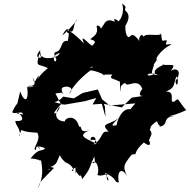

<svg xmlns="http://www.w3.org/2000/svg" viewBox="-20 -992 1092 1105"><path d="M118 -413C89 -428 57 -363 50 -346C66 -330 117 -363 111 -328C120 -339 60 -334 83 -345C114 -319 123 -291 69 -296C65 -274 106 -237 106 -212C102 -232 86 -282 83 -260C112 -209 76 -182 102 -243C137 -233 127 -233 195 -228C220 -183 160 -135 186 -128C192 -186 227 -103 197 -149C258 -148 247 -104 258 -169C224 -94 219 -162 156 -80C227 -77 212 -44 217 -101C203 -77 250 -6 197 93C213 45 215 54 291 -26C233 -43 283 -13 258 -14C291 -56 264 -15 303 -52C341 -126 305 -99 358 -57C397 -45 416 1 392 -10C428 -52 442 -5 414 -38C415 53 420 -25 416 -7C466 65 430 -33 453 39C506 -28 490 -22 522 -90C522 -99 535 -37 511 -58C547 -74 551 2 540 14C563 33 659 -16 614 -9C560 33 639 86 583 2C660 36 635 62 664 57C650 -15 686 -27 711 22C684 -41 688 -41 768 -139C740 -137 635 -104 628 -55C671 -108 720 -94 758 -106C763 -85 744 -117 808 -172C864 -128 836 -201 837 -174C837 -204 867 -219 842 -244C866 -300 811 -253 814 -218C857 -293 903 -300 883 -297C896 -261 897 -251 947 -337C914 -312 922 -333 898 -263C960 -273 902 -325 1002 -325C911 -324 951 -311 1052 -358C998 -420 1012 -433 983 -407C947 -397 997 -466 935 -465C997 -490 975 -516 997 -553C1013 -521 995 -479 990 -526C1045 -600 964 -613 951 -561C989 -631 997 -615 911 -619C962 -629 851 -603 873 -567C809 -538 817 -587 891 -561C844 -560 850 -568 867 -621C847 -619 854 -595 885 -653C866 -640 903 -709 968 -736C946 -743 923 -720 942 -759C906 -763 916 -738 906 -805C915 -774 819 -808 806 -780C796 -810 769 -768 787 -751C748 -801 741 -793 728 -783C722 -768 692 -783 704 -877C688 -900 641 -836 637 -881C655 -888 702 -833 677 -811C753 -900 706 -926 699 -933C705 -960 703 -954 682 -972C701 -923 671 -858 645 -865C571 -901 588 -832 531 -801C586 -805 552 -859 536 -841C546 -797 529 -791 499 -766C556 -753 503 -731 512 -727C482 -745 438 -806 463 -742C397 -810 367 -824 361 -810C387 -788 413 -792 372 -820C415 -782 397 -867 424 -876C382 -829 372 -816 338 -787C369 -849 386 -830 370 -756C328 -765 339 -702 306 -695C327 -692 270 -706 304 -653C303 -611 262 -671 324 -687C315 -655 226 -645 218 -675C230 -651 163 -651 214 -706C200 -705 236 -618 207 -684C183 -599 199 -629 256 -600C206 -563 179 -507 205 -555C188 -552 180 -490 168 -546C209 -476 122 -507 144 -494C215 -499 134 -483 136 -494C148 -411 123 -395 96 -465L80 -397ZM335 -459C370 -424 296 -496 367 -493C344 -497 422 -493 377 -452C412 -518 486 -582 543 -615C479 -588 504 -615 462 -636C424 -650 464 -642 452 -591C457 -594 463 -608 438 -626C454 -575 557 -636 498 -587C529 -589 616 -547 568 -562C688 -569 621 -541 660 -610C602 -527 605 -553 670 -522C672 -465 672 -444 676 -496C729 -545 677 -504 701 -514C712 -482 779 -557 803 -468C828 -522 744 -428 812 -441L738 -430L681 -374L574 -395L513 -391L534 -428L470 -410L354 -390L331 -392L299 -454ZM730 -363C679 -373 651 -287 651 -271C624 -268 603 -259 687 -334C620 -262 547 -294 606 -233C556 -245 578 -194 517 -159C556 -212 491 -216 503 -185C551 -200 533 -141 524 -170C467 -199 425 -211 495 -243C432 -219 457 -271 435 -263C417 -337 355 -316 353 -293C286 -296 297 -355 325 -378C314 -334 252 -310 333 -394C261 -412 309 -392 343 -436L405 -426L456 -457L543 -477C557 -444 572 -412 584 -377L587 -319L556 -430L611 -385L759 -397Z"/></svg>

Font: Hussar Lance
Style: ExBdObl
Weight: 700
Foundry: Cannot Into Space Fonts, PlusOne Fonts
Version: Version 2.270